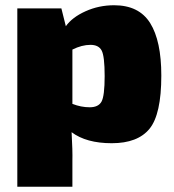

<svg xmlns="http://www.w3.org/2000/svg" viewBox="-20 -532 663 732"><path d="M214 -500 231 -432Q255 -466 306 -489Q357 -512 415 -512Q510 -512 552.5 -444Q595 -376 595 -244Q595 -96 550 -41Q505 14 406 14Q309 14 253 -28Q257 43 256 81V180H46V-500ZM256 -343V-136Q289 -123 322 -123Q355 -123 367 -144.5Q379 -166 379 -242Q379 -318 367.5 -339.5Q356 -361 325 -361Q292 -361 256 -343Z"/></svg>

Font: Exo 2.0 Black
Style: Regular
Weight: 900
Designer: Natanael Gama
Version: Version 1.001;PS 001.001;hotconv 1.0.70;makeotf.lib2.5.58329